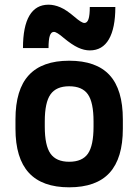

<svg xmlns="http://www.w3.org/2000/svg" viewBox="-20 -789 590 819"><path d="M275 10Q160 10 103 -52Q46 -114 46 -240V-280Q46 -407 103 -468.5Q160 -530 275 -530Q391 -530 447.5 -468.5Q504 -407 504 -280V-240Q504 -114 447.5 -52Q391 10 275 10ZM275 -99Q331 -99 355 -133.5Q379 -168 379 -249V-271Q379 -352 355 -386.5Q331 -421 275 -421Q220 -421 195.5 -386.5Q171 -352 171 -271V-249Q171 -168 195.5 -133.5Q220 -99 275 -99ZM363 -574Q339 -574 313 -586Q287 -598 252 -627Q237 -640 226.5 -646.5Q216 -653 210 -653Q198 -653 192.5 -636.5Q187 -620 187 -584H78Q78 -676 105.5 -722.5Q133 -769 187 -769Q211 -769 237 -758Q263 -747 298 -717Q313 -704 323.5 -697.5Q334 -691 340 -691Q352 -691 357.5 -707.5Q363 -724 363 -759H472Q472 -669 444.5 -621.5Q417 -574 363 -574Z"/></svg>

Font: M PLUS Code Latin SemiExpanded SemiBold
Style: Regular
Weight: 600
Width: 6
Designer: Coji Morishita
Foundry: UNDERFOREST DESIGN
Version: Version 1.002; ttfautohint (v1.8.3)